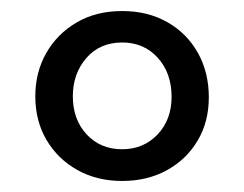

<svg xmlns="http://www.w3.org/2000/svg" viewBox="-20 -735 443 348"><path d="M201.5 -715Q247.5 -715 283 -695Q318.5 -675 338.5 -639.5Q358.5 -604 358.5 -558.5Q358.5 -514 338 -479.8Q317.5 -445.5 282 -426.2Q246.5 -407 201.5 -407Q155.5 -407 120 -427Q84.5 -447 64.2 -481.5Q44 -516 44 -560.5Q44 -604 63.8 -638.8Q83.5 -673.5 118.8 -694.2Q154 -715 201.5 -715ZM201.5 -658Q161 -658 136.5 -629.8Q112 -601.5 112 -560.5Q112 -518.5 137 -491.5Q162 -464.5 201.5 -464.5Q240 -464.5 265.5 -491.2Q291 -518 291 -559.5Q291 -602.5 266 -630.2Q241 -658 201.5 -658Z"/></svg>

Font: Fraunces 9pt S050 SemiBold
Style: Regular
Weight: 600
Version: Version 1.000; ttfautohint (v1.8.3)